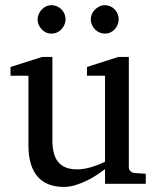

<svg xmlns="http://www.w3.org/2000/svg" viewBox="-20 -716 609 748"><path d="M389.2 0V-57.1Q376.5 -47.4 358.2 -35.2Q339.8 -22.9 318.6 -12.5Q297.4 -2 274.2 5.1Q251 12.2 229 12.2Q196.8 12.2 171.1 2.7Q145.5 -6.8 127.7 -26.6Q109.9 -46.4 100.3 -76.9Q90.8 -107.4 90.8 -149.9V-420.9H21V-455.1L144 -494.1H184.1V-168.9Q184.1 -142.6 189.2 -121.6Q194.3 -100.6 205.8 -85.9Q217.3 -71.3 235.8 -63.7Q254.4 -56.2 280.8 -56.2Q295.9 -56.2 311.5 -59.1Q327.1 -62 341.3 -66.7Q355.5 -71.3 367.9 -76.4Q380.4 -81.5 389.2 -85.9V-420.9H318.8V-455.1L440.9 -494.1H481.9V-64Q481.9 -54.7 488.5 -48.8Q495.1 -43 503.9 -42L547.9 -39.1V0ZM235.4 -641.1Q235.4 -629.9 231 -619.6Q226.6 -609.4 219.2 -601.6Q211.9 -593.8 201.9 -589.4Q191.9 -585 180.7 -585Q169.4 -585 159.7 -589.4Q149.9 -593.8 142.6 -601.6Q135.3 -609.4 130.9 -619.1Q126.5 -628.9 126.5 -640.1Q126.5 -650.9 130.9 -660.9Q135.3 -670.9 142.6 -678.7Q149.9 -686.5 159.7 -691.2Q169.4 -695.8 180.7 -695.8Q191.9 -695.8 201.9 -691.4Q211.9 -687 219.2 -679.7Q226.6 -672.4 231 -662.4Q235.4 -652.3 235.4 -641.1ZM442.4 -641.1Q442.4 -629.9 438.2 -619.6Q434.1 -609.4 426.8 -601.6Q419.4 -593.8 409.7 -589.4Q399.9 -585 388.7 -585Q377.4 -585 367.4 -589.4Q357.4 -593.8 349.9 -601.6Q342.3 -609.4 337.9 -619.6Q333.5 -629.9 333.5 -641.1Q333.5 -651.4 337.9 -661.4Q342.3 -671.4 350.1 -679Q357.9 -686.5 367.7 -691.2Q377.4 -695.8 388.7 -695.8Q399.9 -695.8 409.7 -691.4Q419.4 -687 426.8 -679.4Q434.1 -671.9 438.2 -661.9Q442.4 -651.9 442.4 -641.1Z"/></svg>

Font: BabelStone Ogham Lithic
Style: Regular
Weight: 400
Designer: Andrew West
Foundry: BabelStone
Version: Version 1.02 March 14, 2022